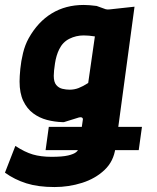

<svg xmlns="http://www.w3.org/2000/svg" viewBox="-45 -541 634 775"><path d="M175 214Q109 214 61.5 199Q14 184 -25 156L17 48Q55 73 87.5 82.5Q120 92 163 92Q207 92 230 86.5Q253 81 262.5 73Q272 65 273 56L289 -55Q291 -63 286.5 -66Q282 -69 274 -67L213 -48Q212 -48 210.5 -48Q209 -48 207 -48Q175 -49 144.5 -57Q114 -65 89 -83.5Q64 -102 49 -133.5Q34 -165 34 -212Q34 -232 37 -263Q40 -294 48 -327Q56 -360 71 -387Q108 -453 164 -487Q220 -521 293 -521Q314 -521 345 -517L381 -504Q387 -502 397 -503L498 -514L421 56Q414 110 377 145Q340 180 286.5 197Q233 214 175 214ZM139 65 152 -29H528L515 65ZM236 -179Q255 -179 272 -185.5Q289 -192 311 -206L338 -394Q325 -396 314.5 -397Q304 -398 293 -398Q262 -398 235 -384.5Q208 -371 194 -342Q182 -318 177 -285.5Q172 -253 172 -235Q172 -210 182 -198Q192 -186 207 -182.5Q222 -179 236 -179Z"/></svg>

Font: Finlandica
Style: Italic
Weight: 400
Italic angle: -8°
Designer: Niklas Ekholm, Juho Hiilivirta, Jaakko Suomalainen
Foundry: Helsinki Type Studio
Version: Version 1.064